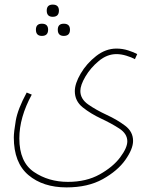

<svg xmlns="http://www.w3.org/2000/svg" viewBox="-20 -584 667 834"><path d="M183 -538Q183 -511 209 -511Q236 -511 236 -538Q236 -564 209 -564Q183 -564 183 -538ZM231 -455Q231 -428 257 -428Q284 -428 284 -455Q284 -481 257 -481Q231 -481 231 -455ZM136 -455Q136 -428 162 -428Q189 -428 189 -455Q189 -481 162 -481Q136 -481 136 -455ZM269 230Q362 230 426.5 194Q491 158 524.5 110.5Q558 63 558 28Q558 -12 523.5 -38Q489 -64 443.5 -85Q398 -106 363.5 -130Q329 -154 329 -189Q329 -214 351 -251.5Q373 -289 409 -319Q445 -349 486 -349Q506 -349 529 -342Q552 -335 566 -327L576 -349Q562 -357 537 -365Q512 -373 486 -373Q439 -373 397.5 -340.5Q356 -308 330.5 -264.5Q305 -221 305 -188Q305 -145 339.5 -117.5Q374 -90 419 -69Q464 -48 498.5 -25.5Q533 -3 533 30Q533 58 502 99.5Q471 141 413 173.5Q355 206 275 206Q191 206 127.5 163Q64 120 64 17Q64 -74 118 -173L96 -182Q57 -110 48.5 -60Q40 -10 40 13Q40 123 103.5 176.5Q167 230 269 230Z"/></svg>

Font: Noto Sans Arabic Condensed Thin
Style: Regular
Weight: 250
Width: 3
Designer: Nadine Chahine
Foundry: Monotype Imaging Inc.
Version: 1.001